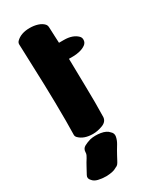

<svg xmlns="http://www.w3.org/2000/svg" viewBox="-207 -664 768 936"><g transform="rotate(-30 177.0 -196.5)"><path d="M250 -469Q300 -469 326 -443Q334 -435 334 -423Q334 -406 320 -396Q306 -386 286.5 -381.5Q267 -377 250 -377H226L229 -213Q230 -172 230 -130Q230 -89 229 -47Q227 -22 199 -11.5Q171 -1 145 -1Q95 -1 68 -28Q60 -36 61 -47Q62 -85 62 -123Q62 -226 59 -328Q56 -430 52 -530Q52 -544 51 -556Q50 -568 58 -576Q85 -603 135 -603Q159 -603 179.5 -596.5Q200 -590 212 -577Q219 -569 219 -557Q220 -546 220 -535Q220 -523 221 -511L223 -469ZM97 210Q74 210 53.5 205Q33 200 23 187Q9 173 18 157Q28 139 37.5 121Q47 103 58 86Q61 81 64.5 74Q68 67 68 60Q68 38 85 29Q102 20 120 15Q148 9 179 14Q210 19 224 36Q238 48 234.5 66Q231 84 221 101Q211 118 206 126Q200 137 193.5 148.5Q187 160 181 172Q177 180 172 186.5Q167 193 158 196Q145 204 131.5 206.5Q118 209 100 210Z"/></g></svg>

Font: Nerko One
Style: Regular
Weight: 400
Designer: Nermin Kahrimanovic
Foundry: Nermin Kahrimanovic
Version: Version 1.101